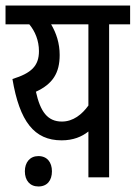

<svg xmlns="http://www.w3.org/2000/svg" viewBox="-20 -642 491 695"><path d="M451 -622H0V-554H86C107 -529 121 -495 121 -457C121 -403 93 -377 25 -356C51 -202 104 -134 203 -134C245 -134 276 -147 300 -166V0H375V-554H451ZM110 -310C171 -338 196 -378 196 -443C196 -485 184 -522 165 -554H300V-260C277 -228 245 -202 204 -202C152 -202 126 -238 110 -310ZM70 -22C70 11 88 33 119 33C151 33 168 11 168 -22C168 -54 151 -77 119 -77C88 -77 70 -54 70 -22Z"/></svg>

Font: Noto Sans Devanagari ExtraCondensed
Style: Regular
Weight: 400
Width: 2
Designer: Jelle Bosma - Monotype Design Team
Foundry: Monotype Imaging Inc.
Version: Version 2.004